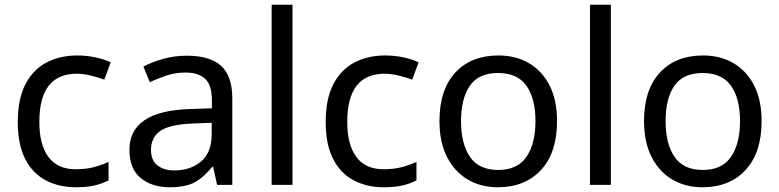

<svg xmlns="http://www.w3.org/2000/svg" viewBox="-20 -780 3287 810"><path d="M300 10Q229 10 173.5 -19Q118 -48 86.5 -109Q55 -170 55 -265Q55 -364 88 -426Q121 -488 177.5 -517Q234 -546 306 -546Q347 -546 385 -537.5Q423 -529 447 -517L420 -444Q396 -453 364 -461Q332 -469 304 -469Q146 -469 146 -266Q146 -169 184.5 -117.5Q223 -66 299 -66Q343 -66 376.5 -75Q410 -84 438 -97V-19Q411 -5 378.5 2.5Q346 10 300 10Z M768 -545Q866 -545 913 -502Q960 -459 960 -365V0H896L879 -76H875Q840 -32 801.5 -11Q763 10 695 10Q622 10 574 -28.5Q526 -67 526 -149Q526 -229 589 -272.5Q652 -316 783 -320L874 -323V-355Q874 -422 845 -448Q816 -474 763 -474Q721 -474 683 -461.5Q645 -449 612 -433L585 -499Q620 -518 668 -531.5Q716 -545 768 -545ZM794 -259Q694 -255 655.5 -227Q617 -199 617 -148Q617 -103 644.5 -82Q672 -61 715 -61Q783 -61 828 -98.5Q873 -136 873 -214V-262Z M1214 0H1126V-760H1214Z M1599 10Q1528 10 1472.5 -19Q1417 -48 1385.5 -109Q1354 -170 1354 -265Q1354 -364 1387 -426Q1420 -488 1476.5 -517Q1533 -546 1605 -546Q1646 -546 1684 -537.5Q1722 -529 1746 -517L1719 -444Q1695 -453 1663 -461Q1631 -469 1603 -469Q1445 -469 1445 -266Q1445 -169 1483.5 -117.5Q1522 -66 1598 -66Q1642 -66 1675.5 -75Q1709 -84 1737 -97V-19Q1710 -5 1677.5 2.5Q1645 10 1599 10Z M2330 -269Q2330 -136 2262.5 -63Q2195 10 2080 10Q2009 10 1953.5 -22.5Q1898 -55 1866 -117.5Q1834 -180 1834 -269Q1834 -402 1901 -474Q1968 -546 2083 -546Q2156 -546 2211.5 -513.5Q2267 -481 2298.5 -419.5Q2330 -358 2330 -269ZM1925 -269Q1925 -174 1962.5 -118.5Q2000 -63 2082 -63Q2163 -63 2201 -118.5Q2239 -174 2239 -269Q2239 -364 2201 -418Q2163 -472 2081 -472Q1999 -472 1962 -418Q1925 -364 1925 -269Z M2557 0H2469V-760H2557Z M3193 -269Q3193 -136 3125.5 -63Q3058 10 2943 10Q2872 10 2816.5 -22.5Q2761 -55 2729 -117.5Q2697 -180 2697 -269Q2697 -402 2764 -474Q2831 -546 2946 -546Q3019 -546 3074.5 -513.5Q3130 -481 3161.5 -419.5Q3193 -358 3193 -269ZM2788 -269Q2788 -174 2825.5 -118.5Q2863 -63 2945 -63Q3026 -63 3064 -118.5Q3102 -174 3102 -269Q3102 -364 3064 -418Q3026 -472 2944 -472Q2862 -472 2825 -418Q2788 -364 2788 -269Z"/></svg>

Font: Noto Sans Multani
Style: Regular
Weight: 400
Designer: Monotype Design Team
Foundry: Monotype Imaging Inc.
Version: Version 2.002; ttfautohint (v1.8.4.7-5d5b)